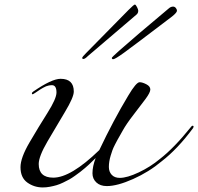

<svg xmlns="http://www.w3.org/2000/svg" viewBox="-20 -806 870 843"><path d="M358 -573 544 -762Q568 -786 572 -786Q576 -786 581.5 -775Q587 -764 587 -759Q587 -747 577 -740L366 -560Q353 -547 346 -547Q341 -547 341 -552Q341 -556 358 -573ZM721 -769Q730 -777 740 -777Q747 -777 752 -771Q757 -765 757 -759Q757 -751 736 -734Q564 -603 524.5 -574.5Q485 -546 477 -546Q471 -546 471 -552Q471 -557 594 -662Q668 -724 721 -769ZM690 -98Q634 -51 564.5 -20Q495 11 449 11Q420 11 403 -5Q386 -21 386 -45Q386 -76 400 -112Q399 -111 387.5 -100Q376 -89 371.5 -84.5Q367 -80 353.5 -68.5Q340 -57 332 -51Q324 -45 309.5 -34.5Q295 -24 284 -18Q273 -12 257.5 -4.5Q242 3 228.5 7Q215 11 199 14Q183 17 168 17Q130 17 100 -4.5Q70 -26 70 -72Q70 -113 109.5 -180.5Q149 -248 188.5 -310.5Q228 -373 228 -400Q228 -432 208 -432Q201 -432 194 -430.5Q187 -429 182 -427Q177 -425 169 -420.5Q161 -416 158 -414Q155 -412 146 -406Q137 -400 134 -398Q125 -392 124 -392Q120 -392 120 -396Q120 -400 126 -404Q207 -460 246 -460Q304 -460 304 -404Q304 -379 265.5 -315Q227 -251 188.5 -185Q150 -119 150 -86Q150 -26 214 -26Q291 -26 416 -147Q478 -278 543 -386Q578 -445 593 -445Q605 -445 622.5 -436Q640 -427 640 -413Q640 -400 619 -371.5Q598 -343 566.5 -302.5Q535 -262 519 -233Q517 -229 508 -213.5Q499 -198 495.5 -191.5Q492 -185 484.5 -170.5Q477 -156 473.5 -146Q470 -136 466 -123Q462 -110 460 -97.5Q458 -85 458 -73Q458 -52 470.5 -38.5Q483 -25 506 -25Q538 -25 589 -49Q640 -73 682 -108Q744 -156 818 -248Q822 -254 826 -254Q830 -254 830 -250Q830 -248 828 -244Q760 -152 690 -98Z"/></svg>

Font: Miama Nueva
Style: Medium
Weight: 400
Italic angle: -28°
Version: Version 1.0